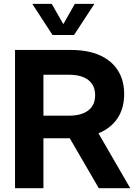

<svg xmlns="http://www.w3.org/2000/svg" viewBox="-20 -997 730 1017"><path d="M669.9 0H503.4L349.6 -264.6H210V0H59.6V-732.4H356.4Q444.8 -732.4 507.8 -704.6Q570.8 -676.8 604.2 -624.3Q637.7 -571.8 637.7 -498.5Q637.7 -423.3 602.3 -370.4Q566.9 -317.4 501.5 -291ZM210 -384.3H345.2Q412.1 -384.3 448 -412.4Q483.9 -440.4 483.9 -492.7Q483.9 -544.9 448 -573Q412.1 -601.1 345.2 -601.1H210ZM372.1 -811.5H258.3L150.9 -976.6H253.9L315.4 -869.1L376.5 -976.6H480Z"/></svg>

Font: Kumbh Sans
Style: Bold
Weight: 700
Version: Version 1.005